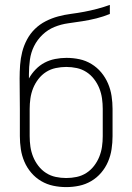

<svg xmlns="http://www.w3.org/2000/svg" viewBox="-20 -755 540 783"><path d="M250 8Q223 8 197 2.5Q171 -3 148 -16.5Q125 -30 107.5 -50.5Q90 -71 79.5 -95.5Q69 -120 65 -146.5Q61 -173 61 -200V-311Q61 -342 60.5 -373Q60 -404 60 -435Q60 -463 62 -490Q64 -517 70.5 -543Q77 -569 90 -593.5Q103 -618 122.5 -637Q142 -656 166.5 -668.5Q191 -681 217 -688Q243 -695 270 -698.5Q297 -702 323.5 -707Q350 -712 376.5 -719Q403 -726 428 -735V-698Q401 -687 373 -680Q345 -673 316 -668.5Q287 -664 258 -660Q229 -656 202 -645Q175 -634 153.5 -613.5Q132 -593 119 -567Q106 -541 102 -511.5Q98 -482 98 -453V-435Q109 -455 125.5 -472Q142 -489 162 -499.5Q182 -510 205 -514.5Q228 -519 251 -519Q278 -519 304 -513.5Q330 -508 353 -494Q376 -480 393 -459.5Q410 -439 420.5 -414.5Q431 -390 435 -363.5Q439 -337 439 -311V-200Q439 -173 435 -146.5Q431 -120 420.5 -95.5Q410 -71 392.5 -50.5Q375 -30 352 -16.5Q329 -3 303 2.5Q277 8 250 8ZM250 -29Q272 -29 293 -33.5Q314 -38 332 -49.5Q350 -61 363.5 -78.5Q377 -96 385 -116Q393 -136 396 -157Q399 -178 399 -200V-311Q399 -332 396 -353.5Q393 -375 385 -395Q377 -415 363.5 -432.5Q350 -450 332 -461.5Q314 -473 293 -477.5Q272 -482 250 -482Q229 -482 207.5 -477.5Q186 -473 168 -461.5Q150 -450 136.5 -432.5Q123 -415 115 -395Q107 -375 104 -353.5Q101 -332 101 -311V-200Q101 -178 104 -157Q107 -136 115 -116Q123 -96 136.5 -78.5Q150 -61 168 -49.5Q186 -38 207 -33.5Q228 -29 250 -29Z"/></svg>

Font: Iosevka Curly Extralight
Style: Regular
Weight: 200
Monospace: yes
Designer: Belleve Invis
Foundry: Belleve Invis
Version: Version 22.1.2; ttfautohint (v1.8.4)